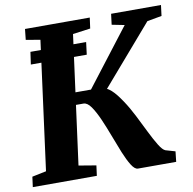

<svg xmlns="http://www.w3.org/2000/svg" viewBox="-82 -826 914 908"><g transform="rotate(-10 375.0 -371.5)"><path d="M94.5 -572.5 103 -632H370.5L363 -572.5ZM508 0Q493 0 477.2 -25Q461.5 -50 445.2 -89.8Q429 -129.5 412.5 -173.8Q396 -218 378.5 -257.8Q361 -297.5 343.5 -322.5Q326 -347.5 307.5 -347.5H236.5L244.5 -406.5H354L564 -679.5L503.5 -691.5L510 -743H749.5L743 -691.5L673 -679L387.5 -348.5L400.5 -402.5Q413.5 -404 425.5 -398.8Q437.5 -393.5 449.8 -382.5Q462 -371.5 473.8 -356.5Q485.5 -341.5 497.5 -323.5Q521 -288.5 542.5 -245.8Q564 -203 583.8 -163Q603.5 -123 620.5 -95.5Q637.5 -68 650.5 -63L697 -49.5L691.5 0ZM3 0 9.5 -49 77.5 -63 159.5 -680 91 -691.5 96.5 -743H407.5L400.5 -691.5L316 -680L233.5 -63L317 -49L310.5 0Z"/></g></svg>

Font: Merriweather 20pt ExtraBold
Style: Italic
Weight: 800
Italic angle: -7.8°
Version: Version 2.101